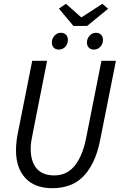

<svg xmlns="http://www.w3.org/2000/svg" viewBox="-20 -975 640 1007"><path d="M255 12Q162 12 113 -41Q64 -94 64 -186Q64 -230 74 -279L149 -656H227L152 -277Q147 -254 144 -234Q141 -214 141 -195Q141 -128 172 -91.5Q203 -55 265 -55Q293 -55 318.5 -65Q344 -75 365.5 -98.5Q387 -122 404 -159.5Q421 -197 432 -252L512 -656H588L506 -244Q492 -172 467.5 -123Q443 -74 411 -44Q379 -14 339.5 -1Q300 12 255 12ZM289 -715Q272 -715 262 -725Q252 -735 252 -752Q252 -772 265.5 -787.5Q279 -803 299 -803Q316 -803 326 -793Q336 -783 336 -765Q336 -745 322.5 -730Q309 -715 289 -715ZM473 -715Q456 -715 446 -725Q436 -735 436 -752Q436 -772 449.5 -787.5Q463 -803 483 -803Q500 -803 510 -793Q520 -783 520 -765Q520 -745 506.5 -730Q493 -715 473 -715ZM365 -839 289 -930 326 -955 405 -885H409L517 -955L547 -929L437 -839Z"/></svg>

Font: Source Code Pro
Style: Italic
Weight: 400
Italic angle: -11°
Monospace: yes
Designer: Paul D. Hunt, Teo Tuominen
Foundry: Adobe Systems Incorporated
Version: Version 1.050;PS 1.000;hotconv 16.6.51;makeotf.lib2.5.65220